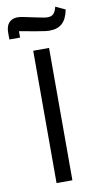

<svg xmlns="http://www.w3.org/2000/svg" viewBox="-115 -841 460 883"><g transform="rotate(-10 115.5 -400.0)"><path d="M-24 -688H26V-718L103 -704C142 -697 155 -696 167 -696C216 -696 244 -722 255 -779L210 -800C202 -769 191 -758 167 -758C157 -758 146 -760 113 -767L56 -779C-4 -792 -24 -759 -24 -721ZM75 0H149V-618H75Z"/></g></svg>

Font: IBM Plex Arabic
Style: Regular
Weight: 400
Designer: Mike Abbink, Paul van der Laan, Pieter van Rosmalen, Wael Morcos, Khajak Apelian
Foundry: Bold Monday
Version: Version 1.0